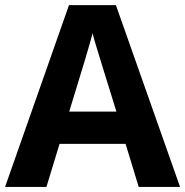

<svg xmlns="http://www.w3.org/2000/svg" viewBox="-20 -737 730 757"><path d="M689.9 0 437 -716.8H252L0 0H163.1L214.8 -169.9H475.1L526.9 0ZM252.9 -296.9C303.7 -461.4 334.5 -564.5 345.2 -606C347.7 -594.2 352.1 -578.1 358.4 -558.1C364.3 -538.1 391.1 -450.7 439 -296.9Z"/></svg>

Font: Noto Reveo Sans
Style: Bold
Weight: 700
Designer: Monotype Design team
Foundry: Monotype Imaging Inc.
Version: Version 1.04